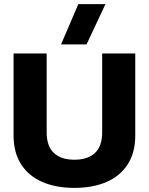

<svg xmlns="http://www.w3.org/2000/svg" viewBox="-20 -904 724 934"><path d="M277 -688 361 -884H493L401 -688ZM342 10Q252 10 185.5 -19Q119 -48 82.5 -105Q46 -162 46 -245V-644H207V-260Q207 -193 242 -160Q277 -127 342 -127Q407 -127 442 -160Q477 -193 477 -260V-644H638V-245Q638 -162 601.5 -105Q565 -48 498.5 -19Q432 10 342 10Z"/></svg>

Font: Kanit SemiBold
Style: Regular
Weight: 600
Designer: Katatrad Team
Foundry: CadsonDemak
Version: Version 2.000; ttfautohint (v1.8.3)